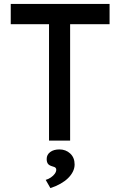

<svg xmlns="http://www.w3.org/2000/svg" viewBox="-20 -720 616 983"><path d="M231 0V-596H35V-700H541V-596H339V0ZM238 243 214 201Q228 197 240.5 188.5Q253 180 260.5 169.5Q268 159 268 149Q268 143 264.5 139Q261 135 249 132Q231 127 225 118Q219 109 219 94Q219 72 237 58.5Q255 45 284 45Q317 45 339.5 66Q362 87 362 122Q362 141 353 159Q344 177 328 192.5Q312 208 289 221Q266 234 238 243Z"/></svg>

Font: Lexend Medium
Style: Regular
Weight: 500
Designer: Bonnie Shaver-Troup, Thomas Jockin
Foundry: Lexend
Version: Version 1.005